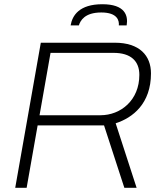

<svg xmlns="http://www.w3.org/2000/svg" viewBox="-20 -888 779 908"><path d="M314 -768H353C360 -790 380 -829 459 -829C536 -829 544 -790 542 -768H579C587 -815 571 -868 464 -868C355 -868 322 -815 314 -768ZM52 0H106L158 -295H472L568 0H626L527 -305C608 -331 694 -398 694 -541C694 -625 640 -686 523 -686H173ZM167 -343 219 -638H517C599 -638 639 -599 639 -534C639 -414 551 -343 455 -343Z"/></svg>

Font: Archivo Thin
Style: Italic
Weight: 100
Italic angle: -10°
Designer: Hector Gatti
Foundry: Omnibus-Type
Version: Version 2.001